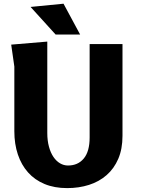

<svg xmlns="http://www.w3.org/2000/svg" viewBox="-20 -982 740 1011"><path d="M625 -750V-267Q625 -197.5 602.8 -145.8Q580.5 -94 541.2 -59.8Q502 -25.5 448.8 -8.5Q395.5 8.5 333.5 8.5Q266.5 8.5 214.8 -13Q163 -34.5 127.8 -74Q92.5 -113.5 74 -168.8Q55.5 -224 55.5 -291V-631.5L39 -747L229 -763V-282Q229 -241.5 237.8 -209.5Q246.5 -177.5 261.5 -155.5Q276.5 -133.5 296.2 -122Q316 -110.5 338 -110.5Q390.5 -110.5 421.2 -147.5Q452 -184.5 452 -258V-750ZM402 -800H273L141 -945.5L314.5 -962.5Z"/></svg>

Font: B612
Style: Bold
Weight: 700
Designer: Nicolas Chauveau, Thomas Paillot, Jonathan Favre-Lamarine, Jean-Luc Vinot
Foundry: AIRBUS
Version: Version 1.008